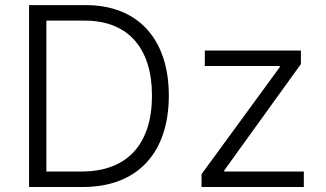

<svg xmlns="http://www.w3.org/2000/svg" viewBox="-20 -748 1302 768"><path d="M311 0C530.3 0 655.3 -136.7 655.3 -365.7C655.3 -591.3 532.2 -727.5 323.7 -727.5H96.2V0ZM786.1 0H1195.3V-62H877V-66.4L1183.6 -491.7V-545.9H799.3V-483.9H1099.1V-479.5L786.1 -51.3ZM165.5 -62V-665.5H319.3C494.6 -665.5 587.9 -552.7 587.9 -365.7C587.9 -175.8 492.7 -62 307.1 -62Z"/></svg>

Font: Raveo Light
Style: Regular
Weight: 300
Designer: Jakub Foglar, Rasmus Andersson (Inter)
Foundry: Jakubfoglar.com
Version: Version 1.100;Glyphs 3.2.3 (3260)